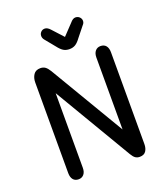

<svg xmlns="http://www.w3.org/2000/svg" viewBox="-145 -891 871 1001"><g transform="rotate(-20 290.5 -390.5)"><path d="M422 -157 177 -570Q166 -588 155 -596Q144 -604 128 -604Q102 -604 90 -586Q78 -568 78 -543V-40Q78 -17 88.5 -4Q99 9 119 9Q137 9 148 -4Q159 -17 159 -40V-454L414 -23Q424 -6 434 1Q444 8 458 8Q482 8 492.5 -7.5Q503 -23 503 -47V-556Q503 -579 492.5 -592Q482 -605 462 -605Q444 -605 433 -592Q422 -579 422 -556ZM305 -713 250 -773Q235 -790 220 -790Q207 -790 198.5 -781Q190 -772 190 -760Q190 -748 198 -738L243 -683Q259 -662 273 -653.5Q287 -645 306 -645Q325 -645 339 -653.5Q353 -662 369 -684L413 -739Q422 -748 422 -760Q422 -772 413 -781Q404 -790 390 -790Q376 -790 361 -772Z"/></g></svg>

Font: Beiruti Medium
Style: Regular
Weight: 500
Designer: Arlette Boutros
Foundry: Boutros
Version: Version 1.41